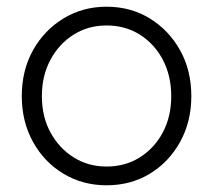

<svg xmlns="http://www.w3.org/2000/svg" viewBox="-20 -543 635 573"><path d="M551 -256Q551 -180 517.5 -119.5Q484 -59 427 -24.5Q370 10 298 10Q227 10 169.5 -24.5Q112 -59 78.5 -119.5Q45 -180 45 -256Q45 -333 78.5 -393Q112 -453 169.5 -488Q227 -523 298 -523Q370 -523 427 -488Q484 -453 517.5 -393Q551 -333 551 -256ZM491 -256Q491 -317 466 -364.5Q441 -412 397.5 -439.5Q354 -467 298 -467Q243 -467 199.5 -439.5Q156 -412 130.5 -364.5Q105 -317 105 -256Q105 -195 130.5 -148Q156 -101 199.5 -73.5Q243 -46 298 -46Q354 -46 397.5 -73.5Q441 -101 466 -148Q491 -195 491 -256Z"/></svg>

Font: Quicksand Light
Style: Regular
Weight: 400
Version: Version 3.004